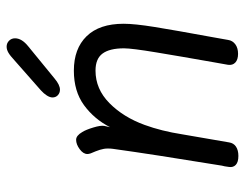

<svg xmlns="http://www.w3.org/2000/svg" viewBox="-102 -656 757 594"><g transform="rotate(-90 277.0 -358.5)"><path d="M501 -355Q501 -321 491 -259Q481 -197 459 -77L451 -32Q449 -18 437.5 -9.5Q426 -1 408 -1Q390 -1 381 -9.5Q372 -18 374 -32L382 -77Q400 -179 412.5 -254.5Q425 -330 425 -354Q425 -398 409 -420Q393 -442 356 -442Q299 -442 255.5 -399Q212 -356 188 -290Q169 -238 159 -174L134 -29Q132 -15 121 -7.5Q110 0 92 0Q73 0 64.5 -8Q56 -16 58 -29Q60 -45 62 -51Q97 -265 114 -388Q115 -394 115 -404Q115 -416 111 -428.5Q107 -441 100 -457Q98 -463 98 -467Q98 -480 113 -491Q128 -502 142 -502Q155 -502 166 -483Q173 -472 180 -449Q187 -426 185 -415L181 -397Q206 -446 249 -477.5Q292 -509 356 -509Q424 -509 462.5 -469.5Q501 -430 501 -355ZM273 -575Q273 -583 279 -592.5Q285 -602 295 -611L387 -692Q402 -706 411.5 -711.5Q421 -717 430 -717Q441 -717 448.5 -709.5Q456 -702 456 -691Q456 -670 431 -650L332 -569Q312 -552 297 -552Q287 -552 280 -558.5Q273 -565 273 -575Z"/></g></svg>

Font: Mali
Style: Italic
Weight: 400
Italic angle: -10°
Version: Version 1.000; ttfautohint (v1.6)